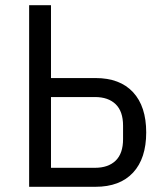

<svg xmlns="http://www.w3.org/2000/svg" viewBox="-20 -718 640 738"><path d="M92 -698H176V-418H347Q441 -418 491.5 -363.5Q542 -309 542 -209Q542 -109 491.5 -54.5Q441 0 347 0H92ZM345 -73Q396 -73 424.5 -100.5Q453 -128 453 -183V-235Q453 -290 424.5 -317.5Q396 -345 345 -345H176V-73Z"/></svg>

Font: iA Writer Duo V
Style: Regular
Weight: 400
Designer: Mike Abbink, Paul van der Laan, Pieter van Rosmalen, Oliver Reichenstein
Foundry: Information Architects Inc.
Version: Version 2.000